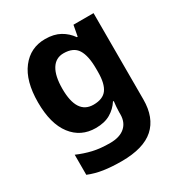

<svg xmlns="http://www.w3.org/2000/svg" viewBox="-184 -688 1000 1060"><g transform="rotate(-30 316.0 -158.0)"><path d="M255 -556Q311 -556 349.5 -534.5Q388 -513 413 -477H418L431 -546H559V4Q559 120 492 180Q425 240 285 240Q222 240 172 232.5Q122 225 78 207V79Q124 99 171 110Q218 121 280 121Q342 121 375 92Q408 63 408 12V-3Q408 -15 409.5 -35Q411 -55 413 -70H408Q385 -34 347.5 -12Q310 10 254 10Q159 10 103 -63Q47 -136 47 -272Q47 -408 104 -482Q161 -556 255 -556ZM304 -437Q254 -437 227.5 -394Q201 -351 201 -270Q201 -108 307 -108Q367 -108 392.5 -143Q418 -178 418 -252V-274Q418 -356 392.5 -396.5Q367 -437 304 -437Z"/></g></svg>

Font: Noto Sans Khmer UI
Style: Bold
Weight: 700
Designer: Danh Hong and the Monotype Design Team
Foundry: Monotype Imaging Inc.
Version: Version 2.002; ttfautohint (v1.8.4.7-5d5b)